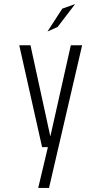

<svg xmlns="http://www.w3.org/2000/svg" viewBox="-20 -722 490 942"><path d="M167.5 200 215 0H186.5L74.5 -500H129.5L227 -52.5L327.5 -500H383L220.5 200ZM213 -567.5 285.5 -679.5 348.5 -702 262.5 -589.5Z"/></svg>

Font: Trispace Condensed ExtraLight
Style: Regular
Weight: 200
Width: 3
Designer: Tyler Finck
Foundry: Etcetera Type Company
Version: Version 1.210; ttfautohint (v1.8.3)